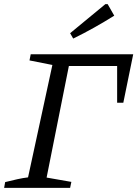

<svg xmlns="http://www.w3.org/2000/svg" viewBox="-31 -911 666 931"><path d="M615 -648 567 -413H537V-591H303L195 -50L315 -29L309 0H-11L-6 -28Q26 -36 53 -42Q80 -48 105 -51L223 -596L112 -618L118 -648ZM324 -724 309 -750 480 -891H491L523 -835Q475 -805 426 -777.5Q377 -750 324 -724Z"/></svg>

Font: Piazzolla SC
Style: Italic
Weight: 400
Italic angle: -11.3°
Designer: Juan Pablo del Peral
Foundry: Huerta Tipografica
Version: Version 1.330